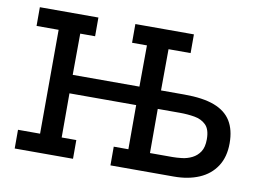

<svg xmlns="http://www.w3.org/2000/svg" viewBox="-67 -688 1064 788"><g transform="rotate(10 464.5 -294.5)"><path d="M38 0V-78H130L131 -511H39V-589H283V-511H221L220 -339H498L499 -511H437V-589H681V-511H589L588 -339H685Q763 -339 810.5 -321Q858 -303 880.5 -266.5Q903 -230 903 -174Q903 -117 877.5 -78Q852 -39 806.5 -19.5Q761 0 701 0H437V-78H498V-262H220V-78H281V0ZM588 -78H682Q699 -78 721 -80.5Q743 -83 763 -93Q783 -103 795.5 -122Q808 -141 808 -174Q808 -215 789.5 -233.5Q771 -252 741.5 -257Q712 -262 681 -262H588Z"/></g></svg>

Font: Podkova Medium
Style: Regular
Weight: 500
Designer: Ilya Yudin
Foundry: Cyreal (www.cyreal.org)
Version: Version 2.103